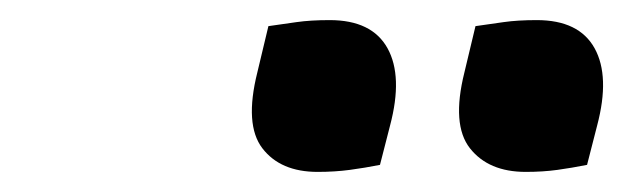

<svg xmlns="http://www.w3.org/2000/svg" viewBox="-20 -788 640 191"><path d="M247 -762Q261 -764 275 -766Q289 -768 308 -768Q350 -768 365.5 -740Q381 -712 368 -663L358 -624Q343 -621 328 -619Q313 -617 296 -617Q259 -617 241 -640.5Q223 -664 236 -716ZM453 -762Q467 -764 481 -766Q495 -768 514 -768Q556 -768 571.5 -740Q587 -712 574 -663L564 -624Q549 -621 534.5 -619Q520 -617 503 -617Q466 -617 447.5 -640.5Q429 -664 442 -716Z"/></svg>

Font: Recursive Mn Csl St
Style: Bold Italic
Weight: 700
Italic angle: -15°
Monospace: yes
Version: Version 1.079;hotconv 1.0.112;makeotfexe 2.5.65598; ttfautoh